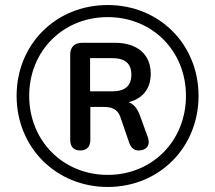

<svg xmlns="http://www.w3.org/2000/svg" viewBox="-20 -734 855 763"><path d="M408 9C613 9 769 -148 769 -353C769 -558 613 -714 408 -714C202 -714 46 -558 46 -353C46 -148 203 9 408 9ZM408 -39C230 -39 96 -175 96 -353C96 -531 230 -666 408 -666C586 -666 719 -531 719 -353C719 -175 586 -39 408 -39ZM299 -136C325 -136 339 -151 339 -178V-309H392C423 -309 447 -301 458 -270L493 -168C500 -148 511 -136 531 -136C559 -136 579 -154 568 -187L539 -267C527 -303 512 -320 491 -328C547 -342 579 -381 579 -441C579 -516 528 -564 436 -564H307C276 -564 259 -547 259 -517V-178C259 -151 273 -136 299 -136ZM338 -503H425C477 -503 502 -482 502 -437C502 -392 476 -371 425 -371H338Z"/></svg>

Font: Nunito SemiBold
Style: Regular
Weight: 600
Designer: Vernon Adams
Foundry: Vernon Adams
Version: Version 3.602